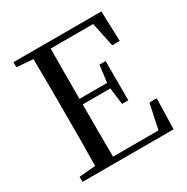

<svg xmlns="http://www.w3.org/2000/svg" viewBox="-166 -874 989 1017"><g transform="rotate(-30 328.0 -366.0)"><path d="M549 -548H595L589 -732H51V-701L151 -693C153 -593 153 -493 153 -392V-339C153 -239 153 -138 151 -40L51 -31V0H608L613 -187H568L536 -35H258C257 -136 257 -238 257 -355H426L439 -253H477V-493H439L426 -389H257C257 -497 257 -598 258 -696H518Z"/></g></svg>

Font: Noto Serif KR Medium
Style: Regular
Weight: 500
Designer: Ryoko NISHIZUKA 西塚涼子 (kana & ideographs); Frank Grießhammer (Latin, Greek & Cyrillic); Wenlong ZHANG 张文龙 (bopomofo); San
Foundry: Adobe
Version: Version 2.001;hotconv 1.1.0;makeotfexe 2.6.0